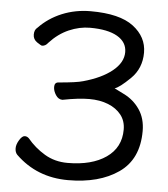

<svg xmlns="http://www.w3.org/2000/svg" viewBox="-53 -767 733 838"><g transform="rotate(5 313.5 -347.5)"><path d="M275.9 23.9Q139.2 23.9 45.9 -66.9Q36.1 -77.1 36.1 -95.2Q36.1 -111.8 48.1 -131.3Q60.1 -150.9 71.8 -150.9Q82 -150.9 89.8 -143.1Q122.1 -104 166.5 -77.4Q210.9 -50.8 267.1 -50.8Q373 -50.8 436 -94.5Q499 -138.2 499 -216.8Q499 -254.9 478 -281.5Q457 -308.1 420.9 -322.5Q384.8 -336.9 337.9 -336.9Q291 -336.9 221.2 -323.2Q203.1 -323.2 191.7 -341.1Q180.2 -358.9 180.2 -376Q180.2 -395 195.8 -397Q276.9 -403.8 304.2 -412.1Q383.8 -434.1 429.9 -471.4Q476.1 -508.8 476.1 -554.2Q476.1 -598.1 434.1 -622.6Q392.1 -647 314 -647Q268.1 -647 221.9 -627Q175.8 -606.9 138.2 -565.9Q127 -550.8 111.8 -550.8Q107.9 -550.8 89.8 -563Q71.8 -575.2 71.8 -596.2Q71.8 -617.2 85 -627Q127 -670.9 185.5 -695.1Q244.1 -719.2 311 -719.2Q438 -719.2 498 -673.6Q558.1 -627.9 558.1 -559.1Q558.1 -490.2 511.5 -444.6Q464.8 -398.9 443.8 -393.1L485.8 -372.1Q528.8 -351.1 555.4 -312Q582 -272.9 582 -217.8Q582 -94.2 497.1 -35.2Q412.1 23.9 275.9 23.9Z"/></g></svg>

Font: LXGW WenKai Screen
Style: Regular
Weight: 400
Designer: LXGW / Fontworks Inc.
Foundry: LXGW / Fontworks Inc.
Version: Version 1.510;January 18,2025